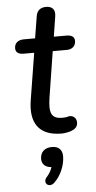

<svg xmlns="http://www.w3.org/2000/svg" viewBox="-61 -678 490 980"><g transform="rotate(-5 184.5 -188.0)"><path d="M237 9C249 9 269 6 284 1C304 -6 321 -17 320 -43C319 -61 307 -76 285 -76C273 -75 274 -71 247 -71C190 -71 179 -102 191 -180L228 -414H300C329 -414 346 -431 346 -457C346 -477 331 -487 305 -487H240L256 -589C262 -623 246 -642 214 -642C184 -642 166 -627 162 -597L144 -487H87C57 -487 38 -472 38 -445C38 -424 53 -414 79 -414H133L94 -172C77 -63 117 9 237 9ZM178 255C211 224 234 171 234 125C234 91 215 73 181 73C145 73 121 93 121 129C121 156 139 173 170 175C165 191 157 206 143 222C114 252 150 283 178 255Z"/></g></svg>

Font: SN Pro Medium
Style: Italic
Weight: 400
Italic angle: -9°
Designer: Tobias Whetton
Foundry: Supernotes
Version: Version 1.001;Glyphs 3.2 (3249)